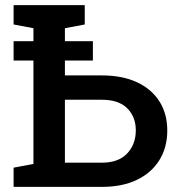

<svg xmlns="http://www.w3.org/2000/svg" viewBox="-20 -731 704 751"><path d="M33.2 0V-75.2L110.8 -89.8V-620.6L33.2 -635.3V-710.9H311.5V-635.3L233.9 -620.6V-436H378.4Q458.5 -436 515.6 -409.4Q572.8 -382.8 603.5 -334.5Q634.3 -286.1 634.3 -220.2Q634.3 -154.3 603.3 -104.5Q572.3 -54.7 515.1 -27.3Q458 0 378.4 0ZM233.9 -94.7H378.4Q443.4 -94.7 477.3 -130.6Q511.2 -166.5 511.2 -221.2Q511.2 -273.9 477.8 -307.4Q444.3 -340.8 378.4 -340.8H233.9ZM33.2 -494.1V-569.8H343.3V-494.1Z"/></svg>

Font: Roboto Slab LO Medium
Style: Regular
Weight: 500
Designer: Google
Version: Version 2.000